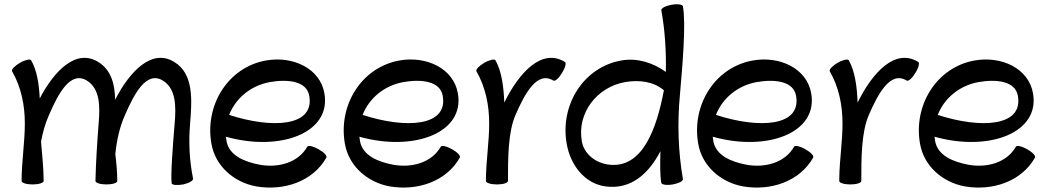

<svg xmlns="http://www.w3.org/2000/svg" viewBox="-20 -838 4853 889"><path d="M36 -508C78 -435 95 -351 95 -267C95 -178 80 -89 80 0C80 9 103 16 131 16C159 16 182 9 182 0C182 -61 175 -121 170 -182C178 -225 189 -266 207 -306C250 -405 306 -511 382 -465C444 -427 443 -344 437 -270C430 -180 424 -90 422 0C422 9 445 16 473 16C501 16 523 9 523 0C523 -41 519 -83 514 -124C520 -186 533 -248 559 -306C602 -405 658 -511 734 -465C796 -427 795 -344 789 -270C781 -176 769 -19 775 11C777 19 801 21 828 16C855 10 876 -2 874 -11C857 -94 853 -179 860 -264C869 -373 878 -496 787 -551C684 -615 581 -509 513 -376C512 -448 495 -514 435 -551C333 -614 232 -512 164 -382C161 -448 151 -513 124 -559C120 -566 96 -561 72 -547C48 -533 32 -516 36 -508Z M1491 -108C1496 -116 1480 -133 1455 -147C1431 -161 1408 -166 1403 -159C1361 -85 1270 -60 1184 -75C1114 -88 1041 -117 1029 -184C1028 -191 1027 -198 1026 -205C1278 -134 1515 -223 1482 -406C1462 -522 1335 -580 1212 -558C1036 -527 927 -351 959 -172C977 -69 1063 6 1166 25C1294 47 1428 3 1491 -108ZM1230 -458C1311 -472 1400 -464 1412 -394C1437 -252 1241 -241 1041 -306C1071 -383 1141 -442 1230 -458Z M2109 -108C2114 -116 2098 -133 2073 -147C2049 -161 2026 -166 2021 -159C1979 -85 1888 -60 1802 -75C1732 -88 1659 -117 1647 -184C1646 -191 1645 -198 1644 -205C1896 -134 2133 -223 2100 -406C2080 -522 1953 -580 1830 -558C1654 -527 1545 -351 1577 -172C1595 -69 1681 6 1784 25C1912 47 2046 3 2109 -108ZM1848 -458C1929 -472 2018 -464 2030 -394C2055 -252 1859 -241 1659 -306C1689 -383 1759 -442 1848 -458Z M2332 0C2332 -104 2332 -226 2367 -306C2410 -405 2467 -511 2542 -465C2550 -460 2568 -476 2582 -500C2597 -523 2603 -546 2596 -551C2489 -617 2383 -502 2315 -363C2312 -436 2303 -508 2274 -559C2270 -566 2246 -561 2222 -547C2198 -533 2182 -516 2186 -508C2228 -435 2245 -351 2245 -267C2245 -181 2231 -97 2230 -11C2230 -11 2230 -10 2230 -9C2230 -9 2230 -8 2230 -6C2230 -6 2230 -5 2230 -4C2230 -3 2230 -1 2230 0C2230 9 2253 16 2281 16C2309 16 2332 9 2332 0Z M3042 -791C3059 -697 3065 -601 3063 -505C3003 -548 2930 -571 2857 -558C2681 -527 2572 -351 2604 -172C2621 -74 2687 12 2783 25C2900 41 2982 -31 3038 -138C3036 -78 3036 -25 3042 9C3044 17 3067 21 3095 16C3123 11 3144 0 3142 -9C3120 -137 3116 -267 3128 -397C3140 -534 3157 -728 3142 -809C3141 -817 3117 -821 3090 -816C3062 -811 3041 -800 3042 -791ZM2797 -76C2737 -84 2684 -125 2674 -184C2651 -314 2743 -435 2875 -458C2939 -469 3006 -461 3054 -420C3020 -240 2954 -55 2797 -76Z M3745 -108C3750 -116 3734 -133 3709 -147C3685 -161 3662 -166 3657 -159C3615 -85 3524 -60 3438 -75C3368 -88 3295 -117 3283 -184C3282 -191 3281 -198 3280 -205C3532 -134 3769 -223 3736 -406C3716 -522 3589 -580 3466 -558C3290 -527 3181 -351 3213 -172C3231 -69 3317 6 3420 25C3548 47 3682 3 3745 -108ZM3484 -458C3565 -472 3654 -464 3666 -394C3691 -252 3495 -241 3295 -306C3325 -383 3395 -442 3484 -458Z M3968 0C3968 -104 3968 -226 4003 -306C4046 -405 4103 -511 4178 -465C4186 -460 4204 -476 4218 -500C4233 -523 4239 -546 4232 -551C4125 -617 4019 -502 3951 -363C3948 -436 3939 -508 3910 -559C3906 -566 3882 -561 3858 -547C3834 -533 3818 -516 3822 -508C3864 -435 3881 -351 3881 -267C3881 -181 3867 -97 3866 -11C3866 -11 3866 -10 3866 -9C3866 -9 3866 -8 3866 -6C3866 -6 3866 -5 3866 -4C3866 -3 3866 -1 3866 0C3866 9 3889 16 3917 16C3945 16 3968 9 3968 0Z M4772 -108C4777 -116 4761 -133 4736 -147C4712 -161 4689 -166 4684 -159C4642 -85 4551 -60 4465 -75C4395 -88 4322 -117 4310 -184C4309 -191 4308 -198 4307 -205C4559 -134 4796 -223 4763 -406C4743 -522 4616 -580 4493 -558C4317 -527 4208 -351 4240 -172C4258 -69 4344 6 4447 25C4575 47 4709 3 4772 -108ZM4511 -458C4592 -472 4681 -464 4693 -394C4718 -252 4522 -241 4322 -306C4352 -383 4422 -442 4511 -458Z"/></svg>

Font: Nupuram Medium
Style: Regular
Weight: 500
Designer: Santhosh Thottingal (santhosh.thottingal@gmail.com)
Foundry: SMC
Version: Version 1.000